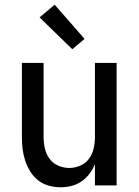

<svg xmlns="http://www.w3.org/2000/svg" viewBox="-20 -787 588 815"><path d="M237 8Q212 8 187 1Q162 -6 142 -21.5Q122 -37 108.5 -59Q95 -81 87 -105Q79 -129 76 -154Q73 -179 73 -205V-520H165V-205Q165 -181 170.5 -157Q176 -133 190 -113.5Q204 -94 227 -84Q250 -74 274 -74Q298 -74 321 -84Q344 -94 358 -113.5Q372 -133 377.5 -157Q383 -181 383 -205V-520H475V0H383V-90Q374 -68 359.5 -49Q345 -30 326 -17Q307 -4 284 2Q261 8 237 8ZM287 -578 148 -713 212 -767 339 -622Z"/></svg>

Font: Iosevka Semi-Condensed Medium
Style: Regular
Weight: 500
Monospace: yes
Designer: Belleve Invis
Foundry: Belleve Invis
Version: Version 27.3.5